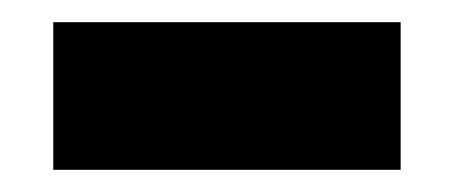

<svg xmlns="http://www.w3.org/2000/svg" viewBox="-20 -371 409 173"><path d="M341 -218H28V-351H341Z"/></svg>

Font: Gabarito
Style: Bold
Weight: 700
Designer: Leandro Assis / Alvaro Franca / Felipe Casaprima
Foundry: Naipe Foundry
Version: Version 1.000